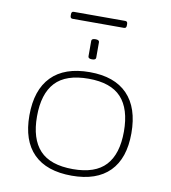

<svg xmlns="http://www.w3.org/2000/svg" viewBox="-89 -894 870 977"><g transform="rotate(10 345.5 -405.5)"><path d="M347 6Q217 6 149.5 -61.5Q82 -129 82 -259Q82 -391 149.5 -460Q217 -529 347 -529Q475 -529 542 -460Q609 -391 609 -259Q609 -129 542 -61.5Q475 6 347 6ZM347 -28Q462 -28 516 -86.5Q570 -145 570 -261Q570 -378 516 -436.5Q462 -495 347 -495Q230 -495 175.5 -436.5Q121 -378 121 -261Q121 -145 175.5 -86.5Q230 -28 347 -28ZM346 -595Q326 -595 326 -607V-687Q326 -699 346 -699Q366 -699 366 -687V-607Q366 -595 346 -595ZM213 -781Q201 -781 201 -795V-803Q201 -817 213 -817H479Q491 -817 491 -803V-795Q491 -781 479 -781Z"/></g></svg>

Font: Asap Expanded Thin
Style: Regular
Weight: 100
Width: 7
Designer: Pablo Cosgaya
Foundry: Omnibus-Type
Version: Version 3.001; ttfautohint (v1.8.4.7-5d5b)